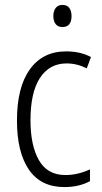

<svg xmlns="http://www.w3.org/2000/svg" viewBox="-20 -751 414 781"><path d="M242 10Q146 10 97.5 -61Q49 -132 49 -261Q49 -396 101.5 -469Q154 -542 249 -542Q307 -542 350 -519L333 -473Q293 -493 251 -493Q181 -493 142.5 -434Q104 -375 104 -262Q104 -159 138.5 -99Q173 -39 246 -39Q272 -39 297 -45Q322 -51 346 -62V-14Q301 10 242 10ZM234 -731Q253 -731 262 -718.5Q271 -706 271 -686Q271 -641 234 -641Q216 -641 206.5 -653Q197 -665 197 -686Q197 -706 206.5 -718.5Q216 -731 234 -731Z"/></svg>

Font: Noto Sans Myanmar UI Condensed Light
Style: Regular
Weight: 300
Width: 3
Designer: Monotype Design Team
Foundry: Monotype Imaging Inc.
Version: Version 2.103; ttfautohint (v1.8.4.7-5d5b)